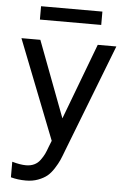

<svg xmlns="http://www.w3.org/2000/svg" viewBox="-59 -718 645 973"><g transform="rotate(5 263.0 -231.5)"><path d="M210.9 30.8 223.1 0 24.9 -504.9H121.1L267.1 -118.2L413.1 -504.9H507.8L294.9 43.9Q283.7 74.2 275.4 93Q267.1 111.8 251 137Q234.9 162.1 217.3 176.5Q199.7 190.9 171.9 201.4Q144 211.9 109.9 211.9Q68.8 211.9 33.2 202.1V123Q74.2 134.8 104 134.8Q127.4 134.8 145.5 126.2Q163.6 117.7 176 100.6Q188.5 83.5 195.6 68.8Q202.6 54.2 210.9 30.8ZM109.9 -606.9V-674.8H421.9V-606.9Z"/></g></svg>

Font: LT Superior Med
Style: Regular
Weight: 500
Designer: Daniel Lyons
Foundry: LyonsType
Version: Version 1.000